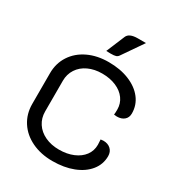

<svg xmlns="http://www.w3.org/2000/svg" viewBox="-216 -1065 1117 1210"><g transform="rotate(30 342.0 -460.5)"><path d="M60 -239V-463Q60 -535 96.5 -591Q133 -647 198 -678Q263 -709 347 -709Q431 -709 496 -682.5Q561 -656 597.5 -609Q634 -562 634 -501Q634 -471 614 -454Q594 -437 561 -437Q554 -437 540 -439Q542 -451 542 -477Q542 -520 517.5 -554Q493 -588 448.5 -607Q404 -626 347 -626Q291 -626 247 -605.5Q203 -585 178.5 -547.5Q154 -510 154 -463V-239Q154 -191 178.5 -153.5Q203 -116 247.5 -95Q292 -74 349 -74Q407 -74 452 -93Q497 -112 522 -145.5Q547 -179 547 -223Q547 -239 545 -261Q559 -263 565 -263Q598 -263 618.5 -244Q639 -225 639 -193Q639 -134 602 -88Q565 -42 499.5 -16.5Q434 9 349 9Q265 9 199 -22.5Q133 -54 96.5 -110.5Q60 -167 60 -239ZM353 -896Q367 -930 430 -930H489L387 -782Q379 -769 367 -765Q355 -761 329 -761L297 -762Z"/></g></svg>

Font: K2D
Style: Regular
Weight: 400
Version: Version 1.000; ttfautohint (v1.6)